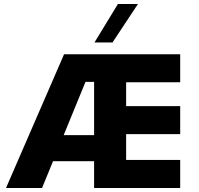

<svg xmlns="http://www.w3.org/2000/svg" viewBox="-20 -939 992 959"><path d="M300 -668H880V-528H610V-409H880V-269H610V-140H880V0H450V-134H245L190 0H10ZM450 -264V-530H407L298 -264ZM569 -919H669L542 -727H452Z"/></svg>

Font: Madhuban Bold
Style: Regular
Weight: 700
Designer: jaikishan Patel
Foundry: MagicType
Version: Version 1.000